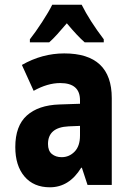

<svg xmlns="http://www.w3.org/2000/svg" viewBox="-20 -786 540 816"><path d="M189 -606Q204 -619 223 -640Q242 -661 264 -687Q309 -633 340 -606H421V-619Q361 -698 327 -766H202Q188 -737 159 -692.5Q130 -648 107 -619V-606ZM184 -174Q184 -245 272 -249L320 -251V-210Q320 -165 297 -141.5Q274 -118 242 -118Q217 -118 200.5 -131.5Q184 -145 184 -174ZM325 -73H328L352 0H455V-369Q455 -559 253 -559Q159 -559 73 -510L123 -400Q182 -433 236 -433Q320 -433 320 -360V-345L232 -342Q143 -339 94 -295Q45 -251 45 -161Q45 -82 84 -36Q123 10 192 10Q274 10 325 -73Z"/></svg>

Font: Noto Sans Mono UI Condensed ExtraBold
Style: Regular
Weight: 800
Width: 3
Designer: Monotype Design team
Foundry: Monotype Imaging Inc.
Version: 1.000